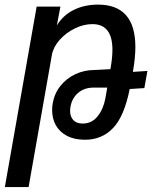

<svg xmlns="http://www.w3.org/2000/svg" viewBox="-80 -578 700 812"><path d="M75 -550H175.5L160.5 -470.5Q187.5 -514.5 232.8 -536.5Q278 -558.5 334.5 -558.5Q492.5 -558.5 492.5 -379Q492.5 -334 482 -274L543.5 -278L530.5 -205.5L468.5 -201.5Q445.5 -86 398.2 -36.5Q351 13 279.5 13Q234.5 13 203.2 -3.5Q172 -20 156.2 -48.2Q140.5 -76.5 140.5 -112Q140.5 -129 143 -141.5Q150.5 -183.5 176 -215.2Q201.5 -247 239.2 -264.5Q277 -282 320 -282L387 -285.5Q395.5 -333.5 395.5 -367Q395.5 -476 311 -476Q273.5 -476 236 -457.5Q198.5 -439 172 -409Q145.5 -379 139.5 -346L41 213H-59.5ZM365.5 -161.5 373.5 -207.5H315.5Q277 -207.5 250.8 -185.5Q224.5 -163.5 218 -126Q216.5 -117 216.5 -109Q216.5 -85 230 -70.2Q243.5 -55.5 269.5 -55.5Q308 -55.5 332.5 -85.8Q357 -116 365.5 -161.5Z"/></svg>

Font: JuliaMono MediumItalic
Style: Regular
Weight: 500
Italic angle: -9°
Monospace: yes
Designer: cormullion
Foundry: corm
Version: Version 0.049; ttfautohint (v1.8.4)